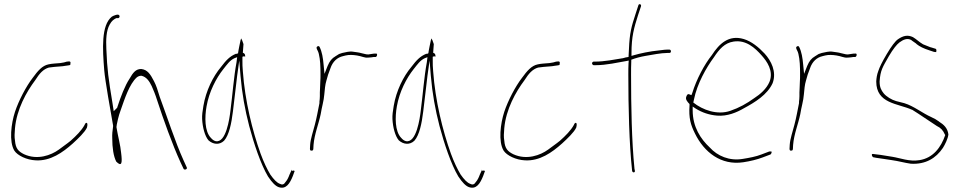

<svg xmlns="http://www.w3.org/2000/svg" viewBox="-20 -740 4556 910"><path d="M48 -26C63 -3 106 18 149 20C219 24 277 -17 325 -60C350 -83 381 -112 392 -135C396 -149 394 -156 392 -157H391C389 -160 383 -155 381 -148C367 -122 341 -96 315 -73C297 -58 277 -45 259 -31C222 -4 157 20 94 -9C68 -22 54 -35 51 -74C48 -90 49 -110 51 -132C59 -222 105 -304 147 -360C166 -390 184 -412 212 -420H213C222 -421 231 -422 238 -423C254 -425 276 -425 289 -428C303 -430 312 -431 313 -432V-433C317 -450 312 -450 298 -448H297C286 -445 282 -443 265 -441C244 -439 228 -439 210 -435C180 -429 159 -404 135 -371C104 -331 69 -264 51 -210C33 -155 22 -69 48 -26Z M474 -407C478 -358 504 -213 516 -145V-141C513 -121 511 -102 512 -85V-84C512 -40 518 1 531 26C558 53 560 31 554 -16C551 -51 539 -94 532 -137V-140C533 -142 533 -143 533 -146V-147L539 -175C542 -189 547 -204 552 -218C571 -272 593 -341 628 -373C634 -378 642 -381 649 -381H650C674 -376 688 -355 699 -332C707 -314 716 -293 725 -264C754 -175 797 -55 835 28L850 60C854 68 870 62 865 53L850 20C810 -68 771 -190 737 -281C728 -312 720 -336 710 -355C693 -388 679 -410 649 -413C623 -413 610 -395 594 -367C572 -334 552 -281 537 -235L536 -231C536 -230 534 -228 533 -227L519 -213L513 -252C494 -368 488 -408 484 -508C482 -551 483 -594 500 -624C510 -642 519 -648 531 -654H541C546 -656 548 -661 546 -666C542 -677 516 -665 510 -661C459 -620 466 -508 474 -407Z M938 -176C940 -136 951 -95 968 -75C989 -56 1019 -51 1042 -73C1066 -100 1077 -155 1084 -212C1091 -267 1097 -325 1104 -381L1114 -453L1120 -380C1127 -297 1141 -220 1161 -143C1183 -60 1216 39 1250 96C1269 125 1286 142 1301 147C1336 159 1354 129 1368 94L1376 72C1378 70 1375 69 1370 68C1364 72 1363 69 1362 63V66L1352 88C1347 102 1341 114 1333 123C1326 135 1317 137 1306 131C1292 126 1277 110 1261 87C1246 62 1230 29 1215 -12C1176 -121 1141 -262 1131 -402C1129 -421 1129 -438 1129 -453V-471L1135 -473C1140 -473 1142 -472 1142 -471V-473C1142 -482 1140 -487 1131 -490C1132 -507 1133 -518 1134 -531C1130 -545 1125 -555 1123 -558C1123 -557 1121 -553 1120 -549C1118 -539 1110 -503 1108 -486L1107 -488C1104 -484 1104 -485 1098 -485C1069 -473 1052 -455 1027 -422C990 -378 956 -310 944 -238C940 -214 937 -194 938 -176ZM959 -236C971 -305 1004 -369 1039 -413C1056 -434 1069 -454 1091 -464L1104 -469L1101 -445C1088 -375 1082 -290 1072 -214C1068 -180 1052 -61 1002 -71C994 -73 987 -78 980 -86C949 -117 950 -186 959 -236Z M1449 -35C1449 -28 1452 -26 1455 -26C1462 -26 1464 -27 1465 -34L1466 -53C1470 -104 1490 -151 1500 -199C1505 -232 1515 -263 1517 -292C1519 -314 1521 -339 1527 -358L1535 -386L1546 -416C1557 -449 1579 -468 1606 -474L1618 -477C1634 -481 1653 -480 1672 -477C1693 -474 1708 -465 1724 -467H1725C1733 -467 1747 -469 1752 -470H1761C1768 -472 1771 -489 1760 -486H1753C1744 -484 1734 -484 1726 -482H1724C1718 -482 1714 -483 1710 -484L1693 -488C1686 -490 1681 -491 1674 -492L1653 -495C1636 -498 1618 -492 1602 -489L1587 -484L1571 -474C1552 -463 1543 -451 1533 -428L1518 -390L1514 -431C1511 -466 1506 -495 1495 -517C1491 -527 1477 -518 1481 -511V-510C1483 -503 1488 -498 1491 -485C1498 -457 1499 -423 1499 -389C1499 -375 1499 -364 1498 -351C1498 -332 1496 -317 1496 -302V-284C1496 -275 1495 -266 1494 -258V-251C1487 -217 1481 -181 1472 -148C1464 -116 1452 -83 1450 -54ZM1500 -189Z M1840 -176C1842 -136 1853 -95 1870 -75C1891 -56 1921 -51 1944 -73C1968 -100 1979 -155 1986 -212C1993 -267 1999 -325 2006 -381L2016 -453L2022 -380C2029 -297 2043 -220 2063 -143C2085 -60 2118 39 2152 96C2171 125 2188 142 2203 147C2238 159 2256 129 2270 94L2278 72C2280 70 2277 69 2272 68C2266 72 2265 69 2264 63V66L2254 88C2249 102 2243 114 2235 123C2228 135 2219 137 2208 131C2194 126 2179 110 2163 87C2148 62 2132 29 2117 -12C2078 -121 2043 -262 2033 -402C2031 -421 2031 -438 2031 -453V-471L2037 -473C2042 -473 2044 -472 2044 -471V-473C2044 -482 2042 -487 2033 -490C2034 -507 2035 -518 2036 -531C2032 -545 2027 -555 2025 -558C2025 -557 2023 -553 2022 -549C2020 -539 2012 -503 2010 -486L2009 -488C2006 -484 2006 -485 2000 -485C1971 -473 1954 -455 1929 -422C1892 -378 1858 -310 1846 -238C1842 -214 1839 -194 1840 -176ZM1861 -236C1873 -305 1906 -369 1941 -413C1958 -434 1971 -454 1993 -464L2006 -469L2003 -445C1990 -375 1984 -290 1974 -214C1970 -180 1954 -61 1904 -71C1896 -73 1889 -78 1882 -86C1851 -117 1852 -186 1861 -236Z M2367 -26C2382 -3 2425 18 2468 20C2538 24 2596 -17 2644 -60C2669 -83 2700 -112 2711 -135C2715 -149 2713 -156 2711 -157H2710C2708 -160 2702 -155 2700 -148C2686 -122 2660 -96 2634 -73C2616 -58 2596 -45 2578 -31C2541 -4 2476 20 2413 -9C2387 -22 2373 -35 2370 -74C2367 -90 2368 -110 2370 -132C2378 -222 2424 -304 2466 -360C2485 -390 2503 -412 2531 -420H2532C2541 -421 2550 -422 2557 -423C2573 -425 2595 -425 2608 -428C2622 -430 2631 -431 2632 -432V-433C2636 -450 2631 -450 2617 -448H2616C2605 -445 2601 -443 2584 -441C2563 -439 2547 -439 2529 -435C2499 -429 2478 -404 2454 -371C2423 -331 2388 -264 2370 -210C2352 -155 2341 -69 2367 -26Z M2786 -440C2786 -436 2790 -431 2794 -431H2802C2855 -431 2908 -444 2950 -451L2960 -453L2959 -440C2958 -423 2958 -406 2958 -386C2958 -232 2962 -59 2976 70C2978 80 2991 79 2989 69L2987 59V58C2974 -72 2971 -236 2971 -386C2971 -408 2971 -430 2972 -450V-457C2993 -465 3016 -471 3039 -475C3069 -480 3113 -489 3143 -489H3152C3157 -489 3160 -492 3160 -496C3160 -502 3157 -505 3152 -505H3143C3138 -505 3124 -504 3103 -501C3060 -497 3014 -487 2983 -478L2973 -475V-488C2973 -567 2985 -608 3004 -668L3018 -710C3021 -720 3009 -724 3006 -716L2992 -673C2973 -615 2964 -584 2961 -508C2960 -497 2960 -482 2959 -470C2949 -469 2942 -467 2932 -464H2931C2895 -458 2844 -448 2801 -448H2794C2790 -448 2786 -444 2786 -440Z M3233 -282C3227 -270 3238 -257 3248 -247V-239C3244 -181 3253 -149 3274 -107C3317 -19 3397 45 3503 29C3536 24 3569 16 3595 6L3632 -8C3634 -9 3636 -12 3637 -18C3639 -20 3639 -21 3634 -22H3626L3589 -8C3564 2 3532 8 3501 13C3437 24 3380 -1 3344 -41C3301 -81 3263 -138 3263 -217V-235L3278 -225C3307 -207 3341 -195 3379 -192C3427 -188 3472 -207 3506 -227C3558 -255 3617 -291 3642 -346C3662 -400 3635 -452 3604 -486C3576 -516 3542 -544 3505 -555C3434 -576 3389 -533 3354 -479C3318 -434 3281 -364 3261 -299L3257 -289L3247 -293C3240 -296 3237 -292 3233 -283ZM3266 -254 3269 -268C3284 -343 3327 -419 3364 -469C3389 -507 3415 -537 3457 -543C3515 -552 3558 -514 3591 -476C3614 -450 3648 -404 3627 -352C3613 -319 3583 -293 3555 -275C3519 -249 3483 -229 3442 -215C3380 -193 3310 -219 3266 -254ZM3269 -268Z M3722 -35C3722 -28 3725 -26 3728 -26C3735 -26 3737 -27 3738 -34L3739 -53C3743 -104 3763 -151 3773 -199C3778 -232 3788 -263 3790 -292C3792 -314 3794 -339 3800 -358L3808 -386L3819 -416C3830 -449 3852 -468 3879 -474L3891 -477C3907 -481 3926 -480 3945 -477C3966 -474 3981 -465 3997 -467H3998C4006 -467 4020 -469 4025 -470H4034C4041 -472 4044 -489 4033 -486H4026C4017 -484 4007 -484 3999 -482H3997C3991 -482 3987 -483 3983 -484L3966 -488C3959 -490 3954 -491 3947 -492L3926 -495C3909 -498 3891 -492 3875 -489L3860 -484L3844 -474C3825 -463 3816 -451 3806 -428L3791 -390L3787 -431C3784 -466 3779 -495 3768 -517C3764 -527 3750 -518 3754 -511V-510C3756 -503 3761 -498 3764 -485C3771 -457 3772 -423 3772 -389C3772 -375 3772 -364 3771 -351C3771 -332 3769 -317 3769 -302V-284C3769 -275 3768 -266 3767 -258V-251C3760 -217 3754 -181 3745 -148C3737 -116 3725 -83 3723 -54ZM3773 -189Z M4114 -10C4109 -6 4115 3 4118 5L4133 8C4159 11 4183 16 4207 19C4237 23 4268 32 4297 36C4367 40 4416 10 4449 -39C4459 -55 4473 -83 4475 -103C4471 -133 4454 -149 4430 -164V-165H4429C4420 -172 4409 -178 4394 -185C4351 -204 4312 -237 4266 -251L4227 -261C4206 -267 4181 -282 4168 -298C4157 -312 4149 -326 4149 -353V-355C4153 -408 4163 -421 4193 -474C4213 -508 4230 -529 4243 -539C4261 -552 4279 -561 4300 -550V-549L4323 -533V-532C4339 -519 4358 -510 4386 -501L4407 -494H4408C4412 -494 4415 -493 4417 -493C4420 -504 4417 -508 4414 -509L4391 -516H4390C4377 -521 4367 -525 4355 -530C4336 -541 4324 -554 4307 -564C4282 -576 4261 -571 4236 -554C4223 -545 4205 -521 4183 -484C4161 -447 4148 -420 4143 -404C4136 -386 4134 -370 4133 -354C4133 -248 4236 -250 4302 -220H4303C4339 -198 4381 -168 4420 -143C4439 -134 4450 -122 4458 -103L4460 -100C4440 -41 4402 9 4338 19C4290 27 4247 9 4209 3C4185 0 4159 -6 4136 -8L4120 -10C4119 -10 4117 -11 4114 -10Z"/></svg>

Font: Stray Cat
Style: ExLtCn
Weight: 200
Version: Version 1.0